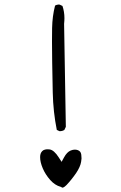

<svg xmlns="http://www.w3.org/2000/svg" viewBox="-20 -783 540 860"><path d="M245.6 -195.8Q247.1 -195.3 248.3 -195.3Q249.5 -195.3 251 -195.6Q252.4 -195.8 254.6 -196Q256.8 -196.3 258.5 -196.8Q260.3 -197.3 261.7 -197.8Q265.1 -199.2 268.1 -200.7L274.9 -214.8L267.1 -676.3Q268.6 -689.9 268.6 -701.7Q268.6 -730.5 259.8 -756.3L247.6 -762.2Q246.1 -762.7 242.9 -762.7Q239.7 -762.7 235.1 -761.5Q230.5 -760.3 226.6 -757.8Q214.4 -710.4 213.4 -657.7Q212.9 -628.9 212.9 -597.2Q212.9 -526.4 216.3 -367.7Q218.3 -281.2 234.4 -201.2ZM255.9 56.2Q258.3 57.6 259.8 57.6Q261.2 57.6 263.7 56.6Q269 54.7 278.3 45.4Q301.3 21 321.3 -8.3Q339.8 -36.1 343.3 -58.1Q345.2 -68.8 345.2 -73.2Q345.2 -92.8 340.8 -100.6Q336.9 -107.4 327.6 -110.8Q321.8 -112.8 315.4 -112.8Q306.6 -112.8 296.9 -108.9Q279.8 -102.1 266.6 -77.6L255.9 -58.1L243.7 -77.1Q221.7 -111.8 201.2 -113.8Q196.8 -114.3 191.9 -114.3Q187 -114.3 181.2 -112.8Q174.3 -111.3 169.4 -106.4Q164.6 -101.6 162.1 -95Q159.7 -88.4 159.7 -79.1Q159.7 -57.1 171.4 -29.3Q183.1 -1.5 205.1 23.4Q226.1 46.9 251.5 53.7L253.9 54.2Z"/></svg>

Font: NaikaiFont
Style: ExtraLight
Weight: 200
Version: Version 1.89